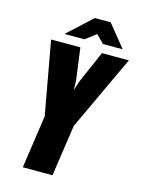

<svg xmlns="http://www.w3.org/2000/svg" viewBox="-113 -802 644 868"><g transform="rotate(15 209.5 -368.0)"><path d="M81 0 117 -248 55 -591H192L212 -442L213 -397L228 -442L293 -591H419L255 -240L220 0ZM107 -631 221 -736H295L379 -632H287L250 -669L201 -631Z"/></g></svg>

Font: Alumni Sans ExtraBold
Style: Italic
Weight: 800
Italic angle: -8°
Designer: Robert E. Leuschke
Foundry: Robert E. Leuschke
Version: Version 1.016